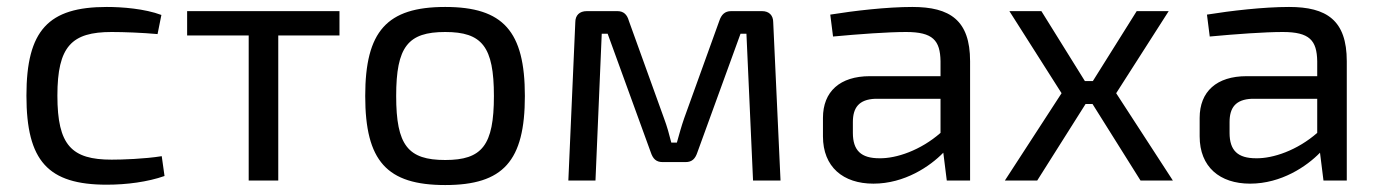

<svg xmlns="http://www.w3.org/2000/svg" viewBox="-20 -519 3968 552"><path d="M445 -70C395 -62 331 -60 301 -60C186 -60 145 -101 145 -244C145 -386 186 -427 301 -427C336 -427 389 -425 433 -421L444 -476C396 -494 331 -499 287 -499C119 -499 56 -432 56 -244C56 -56 118 12 287 12C344 12 405 4 453 -13Z M956 -417V-487H518V-417H695V0H780V-417Z M1260 -499C1092 -499 1030 -429 1030 -243C1030 -56 1092 13 1260 13C1427 13 1489 -56 1489 -243C1489 -429 1427 -499 1260 -499ZM1260 -427C1366 -427 1400 -385 1400 -243C1400 -101 1366 -59 1260 -59C1153 -59 1119 -101 1119 -243C1119 -385 1153 -427 1260 -427Z M2082 -487C2064 -487 2054 -477 2048 -459L1947 -179C1939 -156 1933 -134 1926 -109H1910C1904 -133 1898 -155 1889 -179L1788 -459C1783 -477 1773 -487 1755 -487H1667C1646 -487 1634 -475 1634 -455L1614 0H1692L1710 -422H1727L1851 -81C1857 -63 1866 -53 1885 -53H1951C1970 -53 1979 -63 1985 -81L2109 -422H2126L2145 0H2224L2203 -455C2203 -475 2191 -487 2171 -487Z M2375 -414C2450 -421 2533 -427 2585 -427C2662 -427 2683 -403 2684 -343V-300H2481C2395 -300 2346 -256 2346 -180V-127C2346 -39 2404 9 2491 9C2581 9 2654 -41 2692 -80L2702 0H2769V-343C2769 -461 2711 -499 2603 -499C2530 -499 2435 -488 2367 -477ZM2432 -168C2432 -209 2449 -233 2496 -235H2684V-137C2627 -87 2557 -63 2508 -64C2456 -64 2432 -86 2432 -137Z M3121 -220 3259 0H3352L3189 -251L3340 -487H3248L3122 -286H3099L2974 -487H2882L3032 -251L2869 0H2962L3101 -220Z M3458 -414C3533 -421 3616 -427 3668 -427C3745 -427 3766 -403 3767 -343V-300H3564C3478 -300 3429 -256 3429 -180V-127C3429 -39 3487 9 3574 9C3664 9 3737 -41 3775 -80L3785 0H3852V-343C3852 -461 3794 -499 3686 -499C3613 -499 3518 -488 3450 -477ZM3515 -168C3515 -209 3532 -233 3579 -235H3767V-137C3710 -87 3640 -63 3591 -64C3539 -64 3515 -86 3515 -137Z"/></svg>

Font: SnT
Style: Regular
Weight: 400
Designer: Natanael Gama
Version: Version 1.001;PS 001.001;hotconv 1.0.70;makeotf.lib2.5.58329